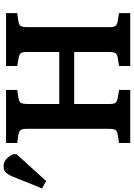

<svg xmlns="http://www.w3.org/2000/svg" viewBox="-58 -898 754 1082"><g transform="rotate(-90 319.0 -357.0)"><path d="M54 0V-63L103 -71Q122 -74 128 -84Q134 -94 134 -122V-582Q134 -607 127.5 -617Q121 -627 101 -630L54 -637V-700H353V-637L304 -629Q286 -626 280 -615.5Q274 -605 274 -578V-400H567V-582Q567 -607 560.5 -616Q554 -625 534 -629L488 -637V-700H786V-637L738 -630Q719 -627 713 -616.5Q707 -606 707 -579V-118Q707 -93 713.5 -84Q720 -75 740 -71L786 -63V0H488V-63L536 -71Q555 -74 561 -84Q567 -94 567 -122V-316H274V-118Q274 -92 280.5 -83.5Q287 -75 306 -71L353 -63V0ZM-160 -474 -202 -497 -135 -663Q-123 -691 -110.5 -702.5Q-98 -714 -77 -714Q-34 -714 -9 -659V-641Z"/></g></svg>

Font: Literata 12pt SemiBold
Style: Regular
Weight: 600
Designer: Latin by Veronika Burian and Jose Scaglione. Greek by Irene Vlachou. Cyrillic by Vera Evstafieva.
Foundry: TypeTogether
Version: Version 3.002